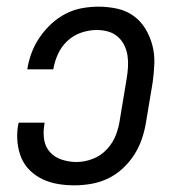

<svg xmlns="http://www.w3.org/2000/svg" viewBox="-20 -548 540 576"><path d="M203 8Q178 8 154 4Q130 0 108.5 -10Q87 -20 70 -36.5Q53 -53 44 -74.5Q35 -96 32.5 -121Q30 -146 34 -171L36 -180H114L113 -174Q109 -151 112.5 -129Q116 -107 130 -91.5Q144 -76 165.5 -69Q187 -62 210 -62Q234 -62 258.5 -71.5Q283 -81 301 -100.5Q319 -120 328 -144Q337 -168 340 -192L360 -312Q363 -330 364 -347.5Q365 -365 362.5 -381.5Q360 -398 352.5 -413Q345 -428 332.5 -438.5Q320 -449 304 -453.5Q288 -458 270 -458Q247 -458 223.5 -450Q200 -442 182 -425Q164 -408 154 -386Q144 -364 140 -341V-340H62V-341Q66 -366 75 -390Q84 -414 99 -436Q114 -458 134 -476.5Q154 -495 177.5 -507Q201 -519 226 -523.5Q251 -528 275 -528Q304 -528 331.5 -522Q359 -516 380.5 -500.5Q402 -485 416 -462Q430 -439 437 -412.5Q444 -386 443 -357.5Q442 -329 438 -301L418 -181Q414 -156 405.5 -131Q397 -106 382.5 -83.5Q368 -61 348 -42.5Q328 -24 304 -12.5Q280 -1 254 3.5Q228 8 203 8Z"/></svg>

Font: Iosevka Oblique
Style: Regular
Weight: 400
Italic angle: -9°
Monospace: yes
Designer: Belleve Invis
Foundry: Belleve Invis
Version: Version 32.5.0; ttfautohint (v1.8.4)